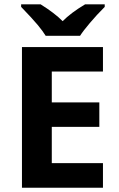

<svg xmlns="http://www.w3.org/2000/svg" viewBox="-20 -885 560 905"><path d="M465.3 0H83.5V-663.1H465.3V-547.9H224.1V-402.3H448.2V-287.1H224.1V-116.2H465.3ZM473.6 -864.7V-852.5Q435.5 -814.5 403.6 -776.6Q371.6 -738.8 357.4 -716.3H195.3Q182.6 -737.3 158 -767.1Q133.3 -796.9 79.6 -852.5V-864.7H171.4Q238.3 -822.8 275.4 -785.2Q313.5 -824.2 381.3 -864.7Z"/></svg>

Font: Bpm'online Open Sans
Style: Bold
Weight: 700
Foundry: Ascender Corporation
Version: Version 1.10